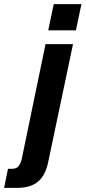

<svg xmlns="http://www.w3.org/2000/svg" viewBox="-139 -749 417 936"><path d="M96 -601 123 -729H258L231 -601ZM-119 167 -100 74H-81Q-59 74 -48.5 61Q-38 48 -33 26L83 -534H217L97 36Q84 104 47.5 135.5Q11 167 -57 167Z"/></svg>

Font: Mona Sans Condensed
Style: Bold Italic
Weight: 700
Width: 3
Italic angle: -11.7°
Designer: Deni Anggara
Foundry: GitHub
Version: Version 1.001; ttfautohint (v1.8.4.7-5d5b);gftools[0.9.31]